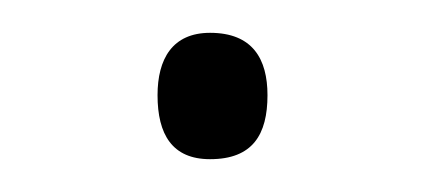

<svg xmlns="http://www.w3.org/2000/svg" viewBox="-20 -88 259 117"><path d="M76 -30C76 -6 85 9 108 9C134 9 143 -6 143 -30C143 -52 134 -68 108 -68C85 -68 76 -52 76 -30Z"/></svg>

Font: Noto Sans Telugu ExtraLight
Style: Regular
Weight: 200
Designer: Jelle Bosma - Monotype Design Team
Foundry: Monotype Imaging Inc.
Version: Version 2.005